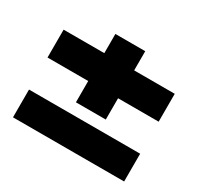

<svg xmlns="http://www.w3.org/2000/svg" viewBox="-113 -639 807 778"><g transform="rotate(30 290.0 -250.0)"><path d="M29.8 0V-129.9H549.8V0ZM549.8 -410.2V-279.8H359.9V-180.2H220.2V-279.8H29.8V-410.2H220.2V-500H359.9V-410.2Z"/></g></svg>

Font: Fivo Sans Heavy
Style: Regular
Weight: 900
Designer: Alexander Slobzheninov
Foundry: Alexander Slobzheninov
Version: 1.0